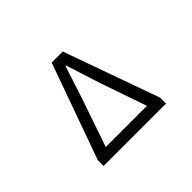

<svg xmlns="http://www.w3.org/2000/svg" viewBox="-141 -1007 1282 1282"><g transform="rotate(-45 500.0 -366.5)"><path d="M205.1 0V-54.7L448.2 -733.4H552.7L794.9 -54.7V0ZM304.7 -79.1H693.4L578.1 -414.1L502 -651.4H497.1L419.9 -414.1Z"/></g></svg>

Font: Gen Shin Gothic Monospace Regular
Style: Regular
Weight: 400
Designer: [Source Han Sans]
Ryoko NISHIZUKA  (kana & ideographs); Paul D. Hunt (Latin, Greek & Cyrillic); Wenlong ZHANG  (bopomofo
Version: Version 1.002.20150607